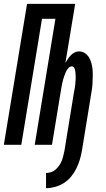

<svg xmlns="http://www.w3.org/2000/svg" viewBox="-32 -755 552 1001"><path d="M208 226V147Q221 147 234.5 142.5Q248 138 258.5 128.5Q269 119 277 107.5Q285 96 290 83Q295 70 298 57Q301 44 304 31L353 -270Q355 -278 356 -285.5Q357 -293 358.5 -300.5Q360 -308 360.5 -315.5Q361 -323 361.5 -330.5Q362 -338 362.5 -345Q363 -352 362.5 -359.5Q362 -367 361.5 -374.5Q361 -382 359.5 -389Q358 -396 354 -402.5Q350 -409 342 -409Q332 -409 324 -399.5Q316 -390 311.5 -380Q307 -370 303.5 -360Q300 -350 297 -339.5Q294 -329 292 -318.5Q290 -308 288 -298L239 0H149L257 -657H187L79 0H-12L109 -735H360L309 -427Q315 -438 322 -448Q329 -458 337.5 -467Q346 -476 357 -481.5Q368 -487 379 -487Q397 -487 410.5 -478Q424 -469 432 -455.5Q440 -442 444.5 -426Q449 -410 450.5 -393.5Q452 -377 451.5 -360Q451 -343 450.5 -326Q450 -309 447.5 -291.5Q445 -274 442 -257L395 31Q391 55 384 78Q377 101 366 123.5Q355 146 338.5 166Q322 186 300.5 199.5Q279 213 255 219.5Q231 226 208 226Z"/></svg>

Font: Iosevka Semibold
Style: Italic
Weight: 600
Italic angle: -9°
Monospace: yes
Designer: Belleve Invis
Foundry: Belleve Invis
Version: Version 32.5.0; ttfautohint (v1.8.4)